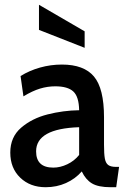

<svg xmlns="http://www.w3.org/2000/svg" viewBox="-20 -773 528 803"><path d="M23 -135Q23 -200 68.5 -239Q114 -278 179 -294.5Q244 -311 311 -312Q310 -369 286.5 -390.5Q263 -412 211 -412Q179 -412 147.5 -402.5Q116 -393 78 -370L66 -455Q103 -478 147.5 -490.5Q192 -503 239 -503Q331 -503 373 -453Q415 -403 415 -283V-168Q415 -129 418.5 -110Q422 -91 432.5 -83Q443 -75 466 -75H478L466 10H443Q391 10 364.5 -6Q338 -22 322 -56Q295 -25 256 -7.5Q217 10 171 10Q106 10 64.5 -30Q23 -70 23 -135ZM311 -125V-241Q131 -235 131 -140Q131 -72 203 -72Q232 -72 261.5 -86Q291 -100 311 -125ZM143 -648V-753L334 -642V-573Z"/></svg>

Font: Cabin Medium
Style: Regular
Weight: 500
Designer: Pablo Impallari
Foundry: Pablo Impallari. http://www.impallari.com Igino Marini. http://www.ikern.com
Version: Version 2.200